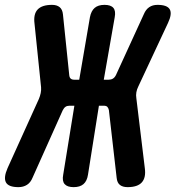

<svg xmlns="http://www.w3.org/2000/svg" viewBox="-82 -760 722 790"><path d="M52 -29Q44 -9 29 0.5Q14 10 -6 10Q-47 10 -57.5 -9.5Q-68 -29 -51 -68L78 -353Q83 -365 85.5 -377Q88 -389 87 -401L60 -663Q55 -702 73 -721Q91 -740 132 -740Q152 -740 163.5 -730.5Q175 -721 177 -701L203 -450Q204 -441 209 -436.5Q214 -432 224 -432H244L288 -689Q293 -715 307.5 -727.5Q322 -740 348 -740Q374 -740 384.5 -727.5Q395 -715 390 -689L345 -432H365Q375 -432 382.5 -436.5Q390 -441 395 -451L510 -702Q518 -721 532 -730.5Q546 -740 566 -740Q606 -740 616.5 -721.5Q627 -703 609 -665L487 -404Q481 -392 479 -380Q477 -368 479 -356L514 -67Q519 -29 501.5 -9.5Q484 10 443 10Q423 10 411.5 1Q400 -8 398 -28L366 -307Q364 -316 359.5 -320.5Q355 -325 345 -325H325L280 -41Q276 -15 261.5 -2.5Q247 10 221 10Q195 10 184 -2.5Q173 -15 178 -41L224 -325H204Q194 -325 187.5 -320.5Q181 -316 176 -306Z"/></svg>

Font: Maple Mono NL ExtraBold
Style: Italic
Weight: 800
Italic angle: -10°
Monospace: yes
Designer: subframe7536
Version: Version 7.000